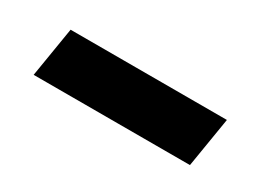

<svg xmlns="http://www.w3.org/2000/svg" viewBox="-25 -509 540 405"><g transform="rotate(30 245.5 -306.5)"><path d="M451 -366.8 431.1 -245.4H50.4L70.3 -366.8Z"/></g></svg>

Font: Inter UI Extra Bold
Style: Italic
Weight: 800
Italic angle: 9.39999°
Designer: Rasmus Andersson
Foundry: rsms
Version: 3.2;8d6f07862